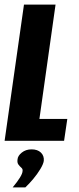

<svg xmlns="http://www.w3.org/2000/svg" viewBox="-22 -611 341 833"><path d="M-2 0 82 -591H219L149 -95H270L256 0ZM33 202Q53 178 64.5 159.5Q76 141 76 130Q77 122 70.5 116.5Q64 111 58 103Q52 95 54 81Q55 65 72.5 51Q90 37 115 37Q141 37 155.5 51Q170 65 168 87Q166 101 153 122.5Q140 144 122.5 165Q105 186 88 202Z"/></svg>

Font: Alumni Sans ExtraBold
Style: Italic
Weight: 800
Italic angle: -8°
Designer: Robert E. Leuschke
Foundry: Robert E. Leuschke
Version: Version 1.016